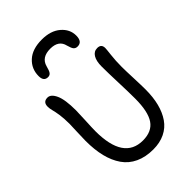

<svg xmlns="http://www.w3.org/2000/svg" viewBox="-291 -1113 1249 1249"><g transform="rotate(-45 334.0 -488.5)"><path d="M344.2 -998Q425.3 -998 473.1 -957Q521 -916 521 -857.9Q521 -800.8 477.1 -800.8Q459.5 -800.8 450 -811.8Q440.4 -822.8 432.1 -854Q418 -917 340.8 -917Q260.3 -917 243.2 -853Q234.9 -819.8 225.8 -807.9Q216.8 -795.9 200.2 -795.9Q161.1 -795.9 161.1 -844.2Q161.1 -910.6 208.7 -954.3Q256.3 -998 344.2 -998ZM352.1 21Q281.2 21 228.3 -3.7Q175.3 -28.3 142.8 -75Q110.4 -121.6 94.7 -185.1Q79.1 -248.5 79.1 -330.1Q79.1 -359.4 81.5 -411.6Q84 -463.9 84 -481Q84 -533.7 78.6 -568.8Q73.2 -604 67.6 -624.3Q62 -644.5 62 -662.1Q62 -705.1 103 -705.1Q133.8 -705.1 154.8 -659.4Q175.8 -613.8 175.8 -515.1Q175.8 -489.3 172.4 -424.6Q168.9 -359.9 168.9 -330.1Q168.9 -67.9 345.2 -67.9Q427.7 -67.9 464.8 -122.3Q502 -176.8 502 -296.9Q502 -358.4 498.5 -450.7Q495.1 -543 495.1 -599.1Q495.1 -648.4 512 -676.3Q528.8 -704.1 560.1 -704.1Q597.2 -704.1 597.2 -667Q597.2 -656.7 591.6 -608.9Q585.9 -561 585.9 -504.9Q585.9 -470.7 588.9 -399.4Q591.8 -328.1 591.8 -290Q591.8 -220.2 577.4 -163.8Q563 -107.4 534.2 -65.7Q505.4 -23.9 459 -1.5Q412.6 21 352.1 21Z"/></g></svg>

Font: Shantell Sans Bouncy
Style: Regular
Weight: 400
Designer: Stephen Nixon, Anya Danilova, Shantell Martin
Foundry: Arrow Type
Version: Version 1.006;[9816181b4]